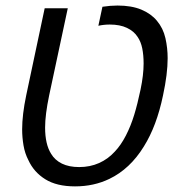

<svg xmlns="http://www.w3.org/2000/svg" viewBox="-20 -660 650 690"><path d="M249.5 9.8Q183.6 9.8 142.6 -15.9Q101.6 -41.5 82 -84.5Q69.3 -108.9 64.5 -137.5Q59.6 -166 59.6 -195.3Q59.6 -247.6 74.2 -317.4L140.6 -630.4H223.6L156.7 -317.4Q142.1 -247.6 142.1 -201.7Q142.1 -141.6 163.6 -107.4Q177.2 -84.5 202.6 -72Q228 -59.6 264.6 -59.6Q303.7 -59.6 335.9 -74Q368.2 -88.4 392.1 -114.7Q414.6 -138.2 432.4 -172.9Q450.2 -207.5 462.4 -247.6Q474.1 -285.6 485.1 -338.1Q496.1 -390.6 496.1 -431.6Q496.1 -461.9 491.2 -486.1Q486.3 -510.3 474.6 -527.3Q461.4 -547.9 436.3 -559.8Q411.1 -571.8 374.5 -571.8Q353.5 -571.8 333.5 -567.4L348.1 -635.7Q377 -640.1 402.3 -640.1Q452.6 -640.1 487.8 -625.5Q522.9 -610.8 543.9 -585.4Q566.4 -558.6 574.5 -522.9Q582.5 -487.3 582.5 -450.7Q582.5 -394.5 565.9 -317.4Q543 -207 497.1 -133.8Q447.3 -52.7 373 -17.1Q317.4 9.8 249.5 9.8Z"/></svg>

Font: Open Sans
Style: Italic
Weight: 400
Italic angle: -12°
Designer: Monotype Design Team
Foundry: Monotype Imaging Inc.
Version: Version 3.000; ttfautohint (v1.8.4)